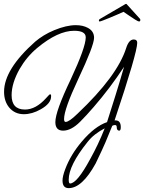

<svg xmlns="http://www.w3.org/2000/svg" viewBox="-20 -637 745 992"><path d="M335 335Q303 335 303 296Q303 274 317 237Q345 162 403 94Q469 16 533 -6Q553 -69 575.5 -140.5Q598 -212 621 -292Q549 -182 464 -84Q427 -41 394 -8Q348 38 306 38Q266 38 266 -6Q266 -61 345 -226Q423 -393 423 -444Q423 -478 363 -478Q279 -478 172 -389Q118 -344 81 -280Q40 -207 40 -145Q40 -71 109 -71Q165 -71 218 -130Q236 -150 238 -150Q244 -150 244 -142V-139Q244 -102 190 -72Q146 -47 103 -47Q56 -47 27 -82Q1 -114 1 -163Q1 -279 162 -422Q182 -439 206.5 -454Q231 -469 260 -481Q323 -507 372 -507Q408 -507 434 -493Q466 -476 466 -442Q466 -402 384 -228Q311 -72 311 -22Q311 -7 319 -7Q337 -7 381 -50Q586 -244 632 -389Q646 -433 671 -433Q689 -433 689 -416Q689 -365 572 -15H577Q604 -15 604 20Q604 38 596 38Q583 38 583 19Q583 9 574 9Q567 9 560 13L525 98Q518 114 505.5 141.5Q493 169 474 208Q404 335 335 335ZM342 311Q378 311 447 183Q467 147 485.5 108Q504 69 521 26Q494 40 471.5 57.5Q449 75 432 97Q335 218 335 291Q335 311 342 311ZM495 -526Q491 -526 491 -530Q491 -537 498 -540L628 -616Q632 -618 634 -616L703 -540Q705 -538 705 -534Q705 -526 698 -526Q694 -526 678.5 -535.5Q663 -545 646 -557Q629 -569 618 -576Q605 -570 585.5 -561.5Q566 -553 546.5 -545Q527 -537 512.5 -531.5Q498 -526 495 -526Z"/></svg>

Font: Petemoss
Style: Regular
Weight: 400
Designer: Robert E. Leuschke
Foundry: Robert E. Leuschke
Version: Version 1.010; ttfautohint (v1.8.3)